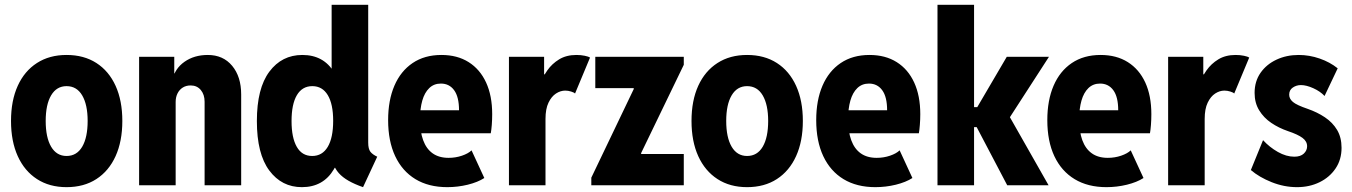

<svg xmlns="http://www.w3.org/2000/svg" viewBox="-20 -772 5635 800"><path d="M257.3 7.8Q186 7.8 134 -25.9Q82 -59.6 54 -121.3Q25.9 -183.1 25.9 -268.1Q25.9 -353 54 -414.6Q82 -476.1 134 -509.5Q186 -543 257.3 -543Q329.6 -543 381.6 -509.5Q433.6 -476.1 461.7 -414.3Q489.7 -352.5 489.7 -268.1Q489.7 -183.6 461.7 -121.6Q433.6 -59.6 381.6 -25.9Q329.6 7.8 257.3 7.8ZM257.3 -122.1Q299.8 -122.1 322.5 -160.6Q345.2 -199.2 345.2 -268.1Q345.2 -335.9 322.5 -374.5Q299.8 -413.1 257.3 -413.1Q215.8 -413.1 193.1 -374.8Q170.4 -336.4 170.4 -268.1Q170.4 -199.2 193.1 -160.6Q215.8 -122.1 257.3 -122.1Z M559.6 0V-535.2H706.1V-466.3H728.5L698.2 -438Q708 -485.8 748.5 -514.4Q789.1 -543 845.7 -543Q909.7 -543 947.3 -497.8Q984.9 -452.6 984.9 -378.4V0H832.5V-348.1Q832.5 -377.9 816.7 -397Q800.8 -416 774.4 -416Q755.4 -416 741.5 -407.2Q727.5 -398.4 719.7 -382.8Q711.9 -367.2 711.9 -347.2V0Z M1492.7 7.8Q1457.5 -4.4 1432.4 -18.8Q1407.2 -33.2 1391.6 -50.8Q1376 -68.4 1369.1 -90.3L1393.1 -72.8H1353.5L1370.1 -135.3V-427.2L1349.1 -484.9H1361.8V-752H1514.2V-177.7Q1514.2 -151.4 1523.4 -139.6Q1532.7 -127.9 1551.8 -119.1ZM1237.8 7.8Q1153.8 7.8 1102.1 -61.5Q1050.3 -130.9 1050.3 -267.6Q1050.3 -403.8 1102.3 -473.4Q1154.3 -543 1239.7 -543Q1328.6 -543 1372.1 -470.5Q1415.5 -397.9 1415.5 -270Q1415.5 -141.6 1371.3 -66.9Q1327.1 7.8 1237.8 7.8ZM1280.8 -122.1Q1322.8 -122.1 1345.5 -159.9Q1368.2 -197.8 1368.2 -268.6Q1368.2 -338.4 1345.7 -375.7Q1323.2 -413.1 1281.2 -413.1Q1239.3 -413.1 1217 -375.5Q1194.8 -337.9 1194.8 -267.6Q1194.8 -198.2 1216.6 -160.2Q1238.3 -122.1 1280.8 -122.1Z M1843.8 7.8Q1766.1 7.8 1710.9 -25.6Q1655.8 -59.1 1626.5 -121.6Q1597.2 -184.1 1597.2 -271.5Q1597.2 -354 1623.3 -414.8Q1649.4 -475.6 1699.2 -509.3Q1749 -543 1819.3 -543Q1885.3 -543 1932.6 -513.2Q1980 -483.4 2005.4 -428.2Q2030.8 -373 2030.8 -296.4Q2030.8 -273.4 2029.1 -251.5Q2027.3 -229.5 2024.9 -216.8H1717.8V-312.5H1892.6Q1892.6 -368.2 1872.3 -396Q1852.1 -423.8 1816.9 -423.8Q1788.1 -423.8 1768.6 -405Q1749 -386.2 1739.5 -352.8Q1730 -319.3 1730 -274.9Q1730 -223.6 1743.2 -187.7Q1756.3 -151.9 1782.7 -133.1Q1809.1 -114.3 1849.1 -114.3Q1878.4 -114.3 1904.8 -123.3Q1931.2 -132.3 1944.8 -145.5L1998 -30.3Q1970.7 -12.7 1929 -2.4Q1887.2 7.8 1843.8 7.8Z M2100.6 0V-535.2H2247.1V-462.4H2262.2L2232.9 -425.3Q2241.7 -451.7 2260.7 -479Q2279.8 -506.3 2309.8 -524.7Q2339.8 -543 2381.8 -543Q2400.4 -543 2416.7 -539.6Q2433.1 -536.1 2438.5 -532.2L2376 -382.3Q2372.1 -386.7 2359.6 -390.6Q2347.2 -394.5 2335 -394.5Q2315.4 -394.5 2296.6 -382.3Q2277.8 -370.1 2265.4 -344.2Q2252.9 -318.4 2252.9 -276.4V0Z M2443.8 0V-31.7L2620.6 -400.9V-404.8H2460.4V-535.2H2829.1V-502L2651.4 -134.3V-130.4H2829.1V0Z M3092.8 7.8Q3021.5 7.8 2969.5 -25.9Q2917.5 -59.6 2889.4 -121.3Q2861.3 -183.1 2861.3 -268.1Q2861.3 -353 2889.4 -414.6Q2917.5 -476.1 2969.5 -509.5Q3021.5 -543 3092.8 -543Q3165 -543 3217 -509.5Q3269 -476.1 3297.1 -414.3Q3325.2 -352.5 3325.2 -268.1Q3325.2 -183.6 3297.1 -121.6Q3269 -59.6 3217 -25.9Q3165 7.8 3092.8 7.8ZM3092.8 -122.1Q3135.3 -122.1 3158 -160.6Q3180.7 -199.2 3180.7 -268.1Q3180.7 -335.9 3158 -374.5Q3135.3 -413.1 3092.8 -413.1Q3051.3 -413.1 3028.6 -374.8Q3005.9 -336.4 3005.9 -268.1Q3005.9 -199.2 3028.6 -160.6Q3051.3 -122.1 3092.8 -122.1Z M3627.4 7.8Q3549.8 7.8 3494.6 -25.6Q3439.5 -59.1 3410.2 -121.6Q3380.9 -184.1 3380.9 -271.5Q3380.9 -354 3407 -414.8Q3433.1 -475.6 3482.9 -509.3Q3532.7 -543 3603 -543Q3668.9 -543 3716.3 -513.2Q3763.7 -483.4 3789.1 -428.2Q3814.5 -373 3814.5 -296.4Q3814.5 -273.4 3812.7 -251.5Q3811 -229.5 3808.6 -216.8H3501.5V-312.5H3676.3Q3676.3 -368.2 3656 -396Q3635.7 -423.8 3600.6 -423.8Q3571.8 -423.8 3552.2 -405Q3532.7 -386.2 3523.2 -352.8Q3513.7 -319.3 3513.7 -274.9Q3513.7 -223.6 3526.9 -187.7Q3540 -151.9 3566.4 -133.1Q3592.8 -114.3 3632.8 -114.3Q3662.1 -114.3 3688.5 -123.3Q3714.8 -132.3 3728.5 -145.5L3781.7 -30.3Q3754.4 -12.7 3712.6 -2.4Q3670.9 7.8 3627.4 7.8Z M3886.2 0V-752H4038.6V-325.7H4076.7L4040 -305.2L4174.8 -535.2H4350.6L4161.1 -242.2L4162.1 -329.1L4349.1 0H4176.8L4039.1 -262.2L4076.7 -242.2H4038.6V0Z M4590.3 7.8Q4512.7 7.8 4457.5 -25.6Q4402.3 -59.1 4373 -121.6Q4343.8 -184.1 4343.8 -271.5Q4343.8 -354 4369.9 -414.8Q4396 -475.6 4445.8 -509.3Q4495.6 -543 4565.9 -543Q4631.8 -543 4679.2 -513.2Q4726.6 -483.4 4752 -428.2Q4777.3 -373 4777.3 -296.4Q4777.3 -273.4 4775.6 -251.5Q4773.9 -229.5 4771.5 -216.8H4464.4V-312.5H4639.2Q4639.2 -368.2 4618.9 -396Q4598.6 -423.8 4563.5 -423.8Q4534.7 -423.8 4515.1 -405Q4495.6 -386.2 4486.1 -352.8Q4476.6 -319.3 4476.6 -274.9Q4476.6 -223.6 4489.7 -187.7Q4502.9 -151.9 4529.3 -133.1Q4555.7 -114.3 4595.7 -114.3Q4625 -114.3 4651.4 -123.3Q4677.7 -132.3 4691.4 -145.5L4744.6 -30.3Q4717.3 -12.7 4675.5 -2.4Q4633.8 7.8 4590.3 7.8Z M4847.2 0V-535.2H4993.7V-462.4H5008.8L4979.5 -425.3Q4988.3 -451.7 5007.3 -479Q5026.4 -506.3 5056.4 -524.7Q5086.4 -543 5128.4 -543Q5147 -543 5163.3 -539.6Q5179.7 -536.1 5185.1 -532.2L5122.6 -382.3Q5118.7 -386.7 5106.2 -390.6Q5093.8 -394.5 5081.5 -394.5Q5062 -394.5 5043.2 -382.3Q5024.4 -370.1 5012 -344.2Q4999.5 -318.4 4999.5 -276.4V0Z M5384.3 7.8Q5330.6 7.8 5278.6 -12.9Q5226.6 -33.7 5191.9 -63.5L5242.7 -188Q5269.5 -158.7 5304.4 -138.9Q5339.4 -119.1 5373 -119.1Q5398.9 -119.1 5412.6 -132.1Q5426.3 -145 5426.3 -162.6Q5426.3 -183.1 5407 -197.5Q5387.7 -211.9 5346.7 -225.6Q5308.1 -238.8 5276.9 -260Q5245.6 -281.2 5226.6 -312.3Q5207.5 -343.3 5207.5 -384.8Q5207.5 -433.1 5232.2 -468.5Q5256.8 -503.9 5298.6 -523.4Q5340.3 -543 5391.1 -543Q5435.5 -543 5478.5 -528.1Q5521.5 -513.2 5553.7 -487.3L5499 -372.1Q5481.4 -391.1 5452.4 -404.3Q5423.3 -417.5 5400.4 -417.5Q5381.8 -417.5 5366.7 -407.2Q5351.6 -397 5351.6 -377.4Q5351.6 -360.4 5367.2 -347.2Q5382.8 -334 5428.7 -318.4Q5468.3 -304.7 5500.5 -283.2Q5532.7 -261.7 5551.3 -230.5Q5569.8 -199.2 5569.8 -156.2Q5569.8 -106.9 5544.9 -70.1Q5520 -33.2 5478 -12.7Q5436 7.8 5384.3 7.8Z"/></svg>

Font: Reddit Sans Condensed ExtraBold
Style: Regular
Weight: 800
Designer: Stephen Hutchings
Foundry: Reddit
Version: Version 1.014